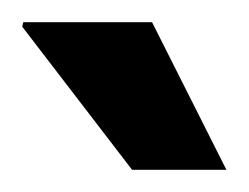

<svg xmlns="http://www.w3.org/2000/svg" viewBox="-20 -744 224 173"><path d="M184 -591H99L0 -720L1 -724H117Z"/></svg>

Font: Archivo Condensed
Style: Bold
Weight: 700
Width: 3
Designer: Hector Gatti
Foundry: Omnibus-Type
Version: Version 2.001